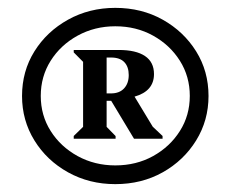

<svg xmlns="http://www.w3.org/2000/svg" viewBox="-20 -809 586 488"><path d="M273 -341Q207 -341 153 -371Q99 -401 67.5 -452Q36 -503 36 -565Q36 -628 67.5 -678.5Q99 -729 153 -759Q207 -789 273 -789Q340 -789 393.5 -759Q447 -729 478.5 -678.5Q510 -628 510 -565Q510 -503 478.5 -452Q447 -401 393.5 -371Q340 -341 273 -341ZM273 -388.6Q326.3 -388.6 369.1 -412.3Q412 -436.1 437.2 -476Q462.4 -515.8 462.4 -565.2Q462.4 -614.6 437.2 -654.6Q412 -694.6 369.1 -718.4Q326.3 -742.2 273 -742.2Q220.7 -742.2 177.3 -718.4Q134 -694.6 108.8 -654.6Q83.6 -614.6 83.6 -565.2Q83.6 -515.8 108.8 -476Q134 -436.1 177.3 -412.3Q220.7 -388.6 273 -388.6ZM167.4 -456.4V-463.4L191.2 -486.6V-651.8L167.4 -675.8V-682H281.8Q325.6 -682 348.5 -666.6Q371.4 -651.2 371.4 -620.8Q371.4 -577.4 322 -563.4L368.2 -487L393.2 -463.4V-456.4H320.6L262.6 -552.8H251V-486.6L273.8 -463.2V-456.4ZM251 -571.6H262.2Q283.6 -571.6 295.4 -584.4Q307.2 -597.2 307.2 -618.2Q307.2 -639.2 296 -651Q284.8 -662.8 262.2 -662.8H251Z"/></svg>

Font: Platypi Light
Style: Regular
Weight: 300
Designer: David Sargent
Foundry: Bolt Cutter Type
Version: Version 1.200